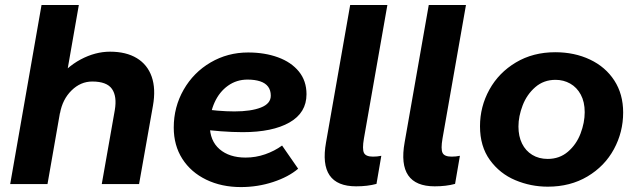

<svg xmlns="http://www.w3.org/2000/svg" viewBox="-20 -740 2563 772"><path d="M147 -720H297L171 0H21ZM422.4 -532.2Q487.2 -532.2 530.1 -506.2Q573 -480.2 590 -431.5Q607 -382.8 595 -315L539.2 0H389.2L441.6 -297.2Q451 -352.6 430.2 -382.4Q409.4 -412.2 351 -412.2Q304 -412.2 267.6 -376.3Q231.2 -340.4 221.2 -284.4L196 -405Q245.6 -469.8 304.4 -501Q363.2 -532.2 422.4 -532.2Z M678.6 -227.2Q678.6 -309.8 718.4 -379.3Q758.2 -448.8 826.8 -488.9Q895.4 -529 977.6 -529Q1044.4 -529 1097.8 -509.5Q1151.2 -490 1181.8 -452.4Q1212.4 -414.8 1212.4 -361.2Q1212.4 -286.6 1144 -247.6Q1075.6 -208.6 955.8 -208.6Q873.4 -208.6 766.2 -223L778.4 -304.2Q859 -292 922.6 -292Q989 -292 1028.9 -307.6Q1068.8 -323.2 1068.8 -355.2Q1068.8 -377 1058 -391.5Q1047.2 -406 1026 -413Q1004.8 -420 975.2 -420Q931.2 -420 896.7 -395.4Q862.2 -370.8 842.9 -328.4Q823.6 -286 823.6 -235.8Q823.6 -174 862.8 -140.2Q902 -106.4 967.6 -106.4Q1008.2 -106.4 1046.3 -119.7Q1084.4 -133 1114.2 -154.8L1178.8 -61.6Q1140.2 -28.6 1078.1 -8.2Q1016 12.2 948.8 12.2Q870.8 12.2 809.2 -17.6Q747.6 -47.4 713.1 -101.4Q678.6 -155.4 678.6 -227.2Z M1291 -167.8 1388 -720H1537.6L1443.2 -182.8Q1436 -141 1443.3 -125.6Q1450.6 -110.2 1479.8 -110.2Q1497.4 -110.2 1513.2 -113.6L1493.8 -0.6Q1457.8 9.2 1411.8 9.2Q1335.6 9.2 1305.3 -35Q1275 -79.2 1291 -167.8Z M1607 -167.8 1704 -720H1853.6L1759.2 -182.8Q1752 -141 1759.3 -125.6Q1766.6 -110.2 1795.8 -110.2Q1813.4 -110.2 1829.2 -113.6L1809.8 -0.6Q1773.8 9.2 1727.8 9.2Q1651.6 9.2 1621.3 -35Q1591 -79.2 1607 -167.8Z M1910 -232.4Q1910 -311.2 1947.7 -379.5Q1985.4 -447.8 2054.3 -488.9Q2123.2 -530 2212.4 -530Q2290 -530 2352.3 -500.5Q2414.6 -471 2450.1 -416.3Q2485.6 -361.6 2485.6 -287.6Q2485.6 -208.6 2448.4 -140.1Q2411.2 -71.6 2342.1 -30.5Q2273 10.6 2182.6 10.6Q2114.2 10.6 2051.9 -15.6Q1989.6 -41.8 1949.8 -96.6Q1910 -151.4 1910 -232.4ZM2331 -288.8Q2331 -330.4 2315.2 -359.6Q2299.4 -388.8 2272.7 -403.9Q2246 -419 2213.8 -419Q2166.2 -419 2132.3 -389.6Q2098.4 -360.2 2081.5 -316.3Q2064.6 -272.4 2064.6 -231.2Q2064.6 -192 2079 -162.8Q2093.4 -133.6 2120.1 -117.3Q2146.8 -101 2182.2 -101Q2229.8 -101 2263.7 -130.1Q2297.6 -159.2 2314.3 -203.1Q2331 -247 2331 -288.8Z"/></svg>

Font: Fixel Italic Variable 20240409 Display Thin
Style: Italic
Weight: 100
Italic angle: -10°
Designer: AlfaBravo + MacPaw
Foundry: Kyrylo Tkachov, Marchela Mozhyna, Serhii Makarenko, Maria Weinstein, Zakhar Kryvoshyya
Version: Version 1.211;Glyphs 3.2 (3225)